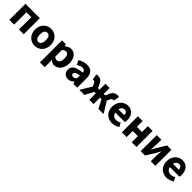

<svg xmlns="http://www.w3.org/2000/svg" viewBox="482 -2257 4190 4190"><g transform="rotate(45 2577.0 -162.0)"><path d="M65 0V-496H509V0H362V-381H212V0Z M852 12Q805 12 761 -5.5Q717 -23 683.5 -56Q650 -89 630 -137.5Q610 -186 610 -248Q610 -310 630 -358.5Q650 -407 683.5 -440Q717 -473 761 -490.5Q805 -508 852 -508Q899 -508 942.5 -490.5Q986 -473 1019.5 -440Q1053 -407 1073 -358.5Q1093 -310 1093 -248Q1093 -186 1073 -137.5Q1053 -89 1019.5 -56Q986 -23 942.5 -5.5Q899 12 852 12ZM852 -107Q897 -107 920 -145Q943 -183 943 -248Q943 -313 920 -351Q897 -389 852 -389Q806 -389 783.5 -351Q761 -313 761 -248Q761 -183 783.5 -145Q806 -107 852 -107Z M1194 184V-496H1314L1324 -447H1328Q1357 -473 1393.5 -490.5Q1430 -508 1469 -508Q1514 -508 1550 -490Q1586 -472 1611 -439Q1636 -406 1649.5 -359.5Q1663 -313 1663 -256Q1663 -192 1645.5 -142.5Q1628 -93 1598.5 -58.5Q1569 -24 1531.5 -6Q1494 12 1454 12Q1422 12 1392 -1.5Q1362 -15 1336 -40L1341 39V184ZM1420 -108Q1458 -108 1485 -142.5Q1512 -177 1512 -254Q1512 -388 1426 -388Q1383 -388 1341 -343V-140Q1361 -122 1381 -115Q1401 -108 1420 -108Z M1881 12Q1847 12 1819.5 0.5Q1792 -11 1773 -31.5Q1754 -52 1743.5 -79Q1733 -106 1733 -138Q1733 -216 1799 -260Q1865 -304 2012 -319Q2010 -352 1992.5 -371.5Q1975 -391 1934 -391Q1902 -391 1870.5 -379Q1839 -367 1803 -346L1750 -443Q1798 -472 1850.5 -490Q1903 -508 1962 -508Q2058 -508 2108.5 -453.5Q2159 -399 2159 -284V0H2039L2029 -51H2025Q1993 -23 1958 -5.5Q1923 12 1881 12ZM1931 -102Q1956 -102 1974 -113Q1992 -124 2012 -144V-231Q1934 -220 1904 -199Q1874 -178 1874 -149Q1874 -125 1889.5 -113.5Q1905 -102 1931 -102Z M2224 0 2382 -257 2354 -319Q2341 -350 2325.5 -359.5Q2310 -369 2292 -369Q2287 -369 2282.5 -368Q2278 -367 2273 -365L2250 -501Q2267 -508 2290 -508Q2344 -508 2381 -486Q2418 -464 2446 -404L2489 -313H2533V-496H2664V-313H2708L2751 -404Q2779 -464 2816 -486Q2853 -508 2907 -508Q2930 -508 2947 -501L2924 -365Q2919 -367 2914.5 -368Q2910 -369 2905 -369Q2887 -369 2871.5 -359.5Q2856 -350 2843 -319L2815 -257L2973 0H2815L2710 -198H2664V0H2533V-198H2487L2382 0Z M3240 12Q3187 12 3141 -5.5Q3095 -23 3061 -56.5Q3027 -90 3008 -138Q2989 -186 2989 -248Q2989 -308 3009 -356.5Q3029 -405 3061.5 -438.5Q3094 -472 3136 -490Q3178 -508 3223 -508Q3276 -508 3315.5 -490Q3355 -472 3381.5 -440Q3408 -408 3421 -364.5Q3434 -321 3434 -270Q3434 -250 3432 -232Q3430 -214 3428 -205H3131Q3141 -151 3175.5 -125.5Q3210 -100 3260 -100Q3313 -100 3367 -133L3416 -44Q3378 -18 3331.5 -3Q3285 12 3240 12ZM3130 -302H3309Q3309 -344 3290 -370Q3271 -396 3226 -396Q3191 -396 3164.5 -373Q3138 -350 3130 -302Z M3536 0V-496H3683V-317H3842V-496H3989V0H3842V-189H3683V0Z M4118 0V-496H4260V-358Q4260 -321 4256 -274.5Q4252 -228 4248 -182H4251Q4263 -205 4280 -234.5Q4297 -264 4308 -286L4437 -496H4571V0H4429V-138Q4429 -176 4433 -222Q4437 -268 4442 -314H4438Q4426 -291 4409.5 -261Q4393 -231 4381 -210L4252 0Z M4923 12Q4870 12 4824 -5.5Q4778 -23 4744 -56.5Q4710 -90 4691 -138Q4672 -186 4672 -248Q4672 -308 4692 -356.5Q4712 -405 4744.5 -438.5Q4777 -472 4819 -490Q4861 -508 4906 -508Q4959 -508 4998.5 -490Q5038 -472 5064.5 -440Q5091 -408 5104 -364.5Q5117 -321 5117 -270Q5117 -250 5115 -232Q5113 -214 5111 -205H4814Q4824 -151 4858.5 -125.5Q4893 -100 4943 -100Q4996 -100 5050 -133L5099 -44Q5061 -18 5014.5 -3Q4968 12 4923 12ZM4813 -302H4992Q4992 -344 4973 -370Q4954 -396 4909 -396Q4874 -396 4847.5 -373Q4821 -350 4813 -302Z"/></g></svg>

Font: Giro Regular
Style: Bold
Weight: 700
Designer: Paul D. Hunt
Foundry: Adobe Systems Incorporated
Version: Version 1.000;PS 1.0;hotconv 1.0.88;makeotf.lib2.5.647800